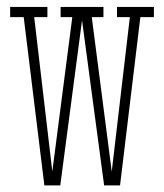

<svg xmlns="http://www.w3.org/2000/svg" viewBox="-20 -544 484 567"><path d="M287.5 3.5 221 -493.5H172.5V-523.5H285.5V-493.5H251L310 -37.5L363.5 -493.5H325.5V-523.5H434.5V-493.5H394.5L334.5 3.5ZM111 3.5 50 -493.5H10V-523.5H120V-493.5H81L134.5 -37.5L193.5 -493.5H159V-523.5H270V-493.5H223.5L158 3.5Z"/></svg>

Font: Imbue Thin
Style: Regular
Weight: 100
Designer: Tyler Finck
Foundry: Etcetera Type Company
Version: Version 1.102